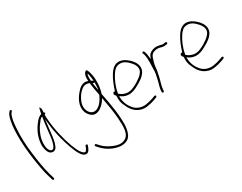

<svg xmlns="http://www.w3.org/2000/svg" viewBox="-100 -1282 2694 2133"><g transform="rotate(-30 1246.5 -216.0)"><path d="M30 -348C32 -235 53 -77 72 20C81 70 90 109 99 138C107 167 112 184 115 192L119 206C124 222 147 215 143 197L139 185C137 176 132 158 123 130C100 47 84 -54 71 -162C56 -271 52 -390 60 -496C65 -560 70 -596 85 -639C89 -651 93 -659 100 -665L108 -674C110 -676 112 -679 112 -683C112 -691 107 -696 99 -696C95 -696 93 -694 91 -692L82 -683C64 -665 53 -629 46 -592C31 -526 28 -440 30 -348Z M207 -175C209 -135 221 -95 239 -75C261 -53 294 -48 319 -73C342 -101 354 -156 361 -211C368 -266 374 -325 381 -380L386 -416L389 -379C396 -297 411 -219 431 -143C453 -60 486 39 520 96C538 125 556 141 572 147C612 160 631 126 644 94L652 72C658 58 632 53 629 61V62L620 84C615 97 608 108 601 116C595 125 587 126 580 122C567 118 553 103 537 81C523 56 507 24 492 -17C453 -124 418 -263 408 -402C406 -421 406 -438 406 -453V-462C412 -464 419 -465 419 -471V-472C420 -481 417 -486 408 -489C409 -506 410 -518 411 -530C404 -555 396 -561 394 -560C393 -559 392 -556 390 -549C387 -539 379 -505 377 -487L376 -486C374 -485 373 -485 371 -485C340 -473 323 -455 297 -422C260 -378 225 -310 213 -239C209 -215 206 -193 207 -175ZM238 -235C250 -301 282 -363 317 -406C334 -428 345 -450 372 -457L370 -445C357 -375 351 -291 341 -215C336 -179 320 -72 277 -80C271 -81 263 -86 257 -93C231 -124 229 -184 238 -235ZM644 94Z M716 117C716 121 718 123 720 125V126L748 157C803 214 881 257 963 264C1078 268 1113 201 1121 86C1125 -48 1099 -190 1076 -307L1073 -322C1072 -327 1070 -333 1069 -341V-344C1085 -387 1094 -449 1092 -508C1092 -544 1086 -580 1079 -604C1072 -629 1062 -661 1048 -657C1016 -641 1007 -592 1013 -543L1006 -545C947 -567 895 -521 865 -483C839 -451 811 -412 800 -364C788 -309 798 -264 824 -231C849 -197 885 -174 935 -192C977 -207 1016 -246 1044 -291L1051 -302L1053 -289C1068 -211 1086 -107 1092 -23C1100 84 1106 200 1022 230C982 249 935 237 899 223C854 206 802 178 767 139L738 108C736 106 732 104 729 104C723 104 716 110 716 117ZM846 -414C864 -451 891 -484 922 -506C952 -528 982 -528 1015 -515V-512C1021 -466 1031 -398 1042 -349V-347L1033 -330C1009 -279 973 -237 931 -220H930C876 -202 838 -240 824 -290C812 -337 829 -384 846 -414ZM1038 -578C1038 -588 1039 -598 1042 -606L1048 -619L1052 -605C1058 -580 1062 -551 1066 -516L1057 -521C1050 -526 1046 -529 1039 -531V-535C1038 -550 1037 -565 1038 -578ZM1043 -499C1048 -494 1057 -492 1066 -495V-489C1066 -471 1065 -452 1063 -432L1060 -397L1053 -431C1049 -452 1046 -472 1044 -489Z M1186 -285C1179 -272 1190 -257 1200 -247L1201 -245V-240C1197 -183 1205 -149 1227 -107C1262 -19 1336 45 1444 29C1477 24 1510 16 1537 6L1575 -8C1578 -10 1581 -13 1583 -18C1589 -27 1575 -35 1565 -32L1528 -18C1503 -9 1472 -2 1442 3C1380 13 1324 -10 1290 -48C1256 -86 1226 -142 1226 -217V-226C1252 -206 1279 -190 1320 -187C1370 -183 1414 -203 1449 -223C1502 -250 1562 -287 1587 -342C1609 -399 1579 -452 1548 -486C1519 -516 1485 -544 1447 -555C1373 -576 1327 -533 1292 -479C1261 -432 1232 -362 1212 -295C1199 -300 1193 -297 1187 -285ZM1231 -267C1242 -339 1277 -414 1308 -462C1332 -499 1357 -528 1398 -533C1455 -541 1497 -505 1529 -469C1552 -444 1583 -400 1564 -352C1550 -322 1521 -297 1493 -279C1459 -254 1422 -234 1382 -220C1324 -200 1265 -222 1231 -254C1231 -254 1228 -256 1228 -256C1228 -256 1231 -267 1231 -267ZM1587 -342Z M1658 -30C1658 -22 1663 -16 1669 -16C1679 -16 1682 -20 1684 -29L1685 -47C1689 -97 1709 -145 1719 -193C1724 -225 1734 -257 1736 -286C1738 -308 1740 -332 1746 -351L1754 -379L1764 -410C1775 -442 1794 -458 1820 -464L1832 -467C1847 -471 1865 -470 1883 -467C1902 -464 1918 -454 1936 -457H1937C1946 -457 1960 -458 1966 -460H1974C1988 -463 1987 -490 1971 -486H1964C1955 -484 1946 -484 1937 -482H1936C1931 -482 1927 -483 1923 -484L1907 -488C1900 -490 1893 -491 1886 -492L1865 -495C1847 -498 1830 -492 1814 -489L1799 -483C1793 -480 1786 -478 1781 -474C1762 -463 1753 -448 1743 -425L1735 -406L1733 -427C1730 -462 1726 -491 1714 -514H1713C1706 -532 1683 -516 1690 -504H1691C1694 -496 1697 -492 1700 -479C1707 -451 1708 -418 1708 -384C1708 -370 1708 -357 1707 -346C1707 -327 1705 -312 1705 -297V-279C1705 -273 1706 -256 1702 -252V-250L1703 -249V-247C1696 -213 1690 -178 1681 -145C1673 -113 1661 -80 1659 -50ZM1719 -188Z M2049 -285C2042 -272 2053 -257 2063 -247L2064 -245V-240C2060 -183 2068 -149 2090 -107C2125 -19 2199 45 2307 29C2340 24 2373 16 2400 6L2438 -8C2441 -10 2444 -13 2446 -18C2452 -27 2438 -35 2428 -32L2391 -18C2366 -9 2335 -2 2305 3C2243 13 2187 -10 2153 -48C2119 -86 2089 -142 2089 -217V-226C2115 -206 2142 -190 2183 -187C2233 -183 2277 -203 2312 -223C2365 -250 2425 -287 2450 -342C2472 -399 2442 -452 2411 -486C2382 -516 2348 -544 2310 -555C2236 -576 2190 -533 2155 -479C2124 -432 2095 -362 2075 -295C2062 -300 2056 -297 2050 -285ZM2094 -267C2105 -339 2140 -414 2171 -462C2195 -499 2220 -528 2261 -533C2318 -541 2360 -505 2392 -469C2415 -444 2446 -400 2427 -352C2413 -322 2384 -297 2356 -279C2322 -254 2285 -234 2245 -220C2187 -200 2128 -222 2094 -254C2094 -254 2091 -256 2091 -256C2091 -256 2094 -267 2094 -267ZM2450 -342Z"/></g></svg>

Font: Stray Cat
Style: LtCn
Weight: 300
Version: Version 1.0